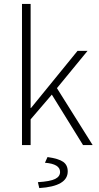

<svg xmlns="http://www.w3.org/2000/svg" viewBox="-20 -739 504 978"><path d="M92 0V-719H136V-189H138L375 -480H426L270 -290L452 0H403L244 -257L136 -131V0ZM180 219 173 189Q236 185 261 172.5Q286 160 286 137Q286 96 209 90L222 61Q279 69 302 85.5Q325 102 325 134Q325 210 180 219Z"/></svg>

Font: Toshiba Sans Light
Style: Regular
Weight: 300
Designer: Paul D. Hunt
Foundry: Toshiba Corporation
Version: Version 2.020;PS 2.0;hotconv 1.0.86;makeotf.lib2.5.63406